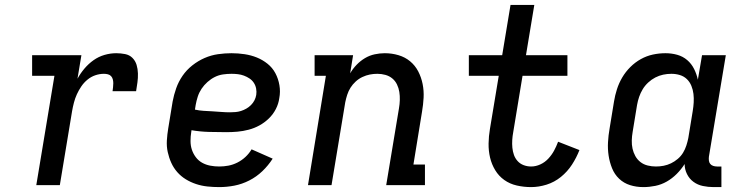

<svg xmlns="http://www.w3.org/2000/svg" viewBox="-20 -755 3040 783"><path d="M128 0 202 -446H111V-530H312L296 -434Q308 -456 324.5 -475.5Q341 -495 361.5 -509.5Q382 -524 406 -531Q430 -538 454 -538Q472 -538 490 -534.5Q508 -531 520 -519Q532 -507 537 -490.5Q542 -474 542.5 -455.5Q543 -437 540.5 -419Q538 -401 535 -383H439Q440 -391 441 -399Q442 -407 442 -415.5Q442 -424 440 -431.5Q438 -439 433 -444.5Q428 -450 420 -452Q412 -454 404 -454Q386 -454 368.5 -448Q351 -442 336.5 -430Q322 -418 311.5 -402.5Q301 -387 293.5 -370.5Q286 -354 281.5 -336.5Q277 -319 274 -302L224 0Z M874 8Q850 8 826 5.5Q802 3 779.5 -4.5Q757 -12 737.5 -24Q718 -36 703 -53Q688 -70 678.5 -91Q669 -112 664 -135Q659 -158 660.5 -182.5Q662 -207 666 -231L684 -341Q689 -368 698.5 -395Q708 -422 724.5 -446Q741 -470 764.5 -488.5Q788 -507 814.5 -518.5Q841 -530 869 -534Q897 -538 924 -538Q951 -538 977.5 -534Q1004 -530 1027.5 -520.5Q1051 -511 1071 -495Q1091 -479 1103 -456.5Q1115 -434 1119.5 -407.5Q1124 -381 1119 -355Q1116 -332 1105 -310.5Q1094 -289 1076.5 -272Q1059 -255 1038 -243.5Q1017 -232 994 -226Q971 -220 948.5 -218Q926 -216 903 -216Q868 -216 832 -217Q796 -218 761 -224L760 -217Q757 -199 757 -180Q757 -161 762.5 -144.5Q768 -128 778.5 -114Q789 -100 804 -91.5Q819 -83 837 -79.5Q855 -76 874 -76Q893 -76 911.5 -79.5Q930 -83 948 -92Q966 -101 981 -115Q996 -129 1006 -146L1092 -108Q1074 -80 1050 -57Q1026 -34 996.5 -19Q967 -4 936 2Q905 8 874 8ZM918 -297Q929 -297 940.5 -298Q952 -299 963 -302.5Q974 -306 984.5 -312Q995 -318 1003.5 -326.5Q1012 -335 1017.5 -345.5Q1023 -356 1025 -368Q1027 -381 1024.5 -394Q1022 -407 1015 -417.5Q1008 -428 997.5 -435Q987 -442 975 -446.5Q963 -451 950 -452.5Q937 -454 924 -454Q907 -454 889.5 -451.5Q872 -449 856 -441Q840 -433 826 -420.5Q812 -408 802 -393Q792 -378 786.5 -361Q781 -344 778 -327L775 -308Q793 -304 810.5 -303Q828 -302 846 -301Q864 -300 882 -298.5Q900 -297 918 -297Z M1236 0 1309 -446H1263V-530H1420L1408 -456Q1419 -475 1434.5 -491Q1450 -507 1468.5 -518Q1487 -529 1508 -533.5Q1529 -538 1549 -538Q1578 -538 1605 -530Q1632 -522 1652.5 -505Q1673 -488 1685.5 -464Q1698 -440 1703.5 -412.5Q1709 -385 1707.5 -356.5Q1706 -328 1701 -299L1666 -84H1713V0H1555L1607 -313Q1610 -330 1610.5 -347Q1611 -364 1608.5 -380Q1606 -396 1599 -410.5Q1592 -425 1580 -435Q1568 -445 1552 -449.5Q1536 -454 1519 -454Q1503 -454 1488 -451Q1473 -448 1458 -441Q1443 -434 1430.5 -422.5Q1418 -411 1409.5 -397.5Q1401 -384 1396 -368.5Q1391 -353 1388 -338L1332 0Z M2146 8Q2116 8 2087.5 1.5Q2059 -5 2036.5 -21Q2014 -37 1999.5 -61Q1985 -85 1978.5 -112.5Q1972 -140 1972.5 -170Q1973 -200 1978 -229L2014 -446H1892V-530H2028L2062 -735H2159L2125 -530H2294V-446H2111L2073 -216Q2070 -200 2069 -184Q2068 -168 2069.5 -152.5Q2071 -137 2076 -123Q2081 -109 2091 -98Q2101 -87 2115.5 -81.5Q2130 -76 2146 -76Q2165 -76 2183.5 -84.5Q2202 -93 2216 -108Q2230 -123 2239.5 -140.5Q2249 -158 2256 -177L2343 -143Q2331 -112 2312.5 -83.5Q2294 -55 2267.5 -33.5Q2241 -12 2209 -2Q2177 8 2146 8Z M2604 8Q2575 8 2549.5 0Q2524 -8 2505 -26Q2486 -44 2476 -69Q2466 -94 2462 -120.5Q2458 -147 2459.5 -175Q2461 -203 2466 -231L2484 -341Q2488 -366 2496 -391Q2504 -416 2517.5 -439Q2531 -462 2550.5 -481.5Q2570 -501 2593.5 -514Q2617 -527 2642.5 -532.5Q2668 -538 2694 -538Q2719 -538 2742 -531.5Q2765 -525 2782.5 -510Q2800 -495 2810.5 -474Q2821 -453 2826 -430L2843 -530H2940L2871 -116Q2870 -108 2871 -100Q2872 -92 2876.5 -86.5Q2881 -81 2888.5 -78.5Q2896 -76 2904 -76H2922V8H2890Q2868 8 2846.5 3.5Q2825 -1 2808 -13.5Q2791 -26 2781.5 -45.5Q2772 -65 2772 -86Q2758 -64 2739.5 -45.5Q2721 -27 2699 -14.5Q2677 -2 2652.5 3Q2628 8 2604 8ZM2655 -76Q2671 -76 2686.5 -79Q2702 -82 2716.5 -89Q2731 -96 2744 -107Q2757 -118 2765.5 -132Q2774 -146 2779 -161.5Q2784 -177 2787 -192L2805 -302Q2808 -320 2809 -337.5Q2810 -355 2808 -372Q2806 -389 2799.5 -405Q2793 -421 2781 -432.5Q2769 -444 2752.5 -449Q2736 -454 2718 -454Q2701 -454 2684.5 -450.5Q2668 -447 2652.5 -439Q2637 -431 2623.5 -418.5Q2610 -406 2601 -391Q2592 -376 2586.5 -360Q2581 -344 2578 -327L2560 -217Q2557 -200 2556.5 -182.5Q2556 -165 2559.5 -149Q2563 -133 2571 -118.5Q2579 -104 2592 -94Q2605 -84 2621.5 -80Q2638 -76 2655 -76Z"/></svg>

Font: Iosevka Slab Medium Extended
Style: Italic
Weight: 500
Width: 7
Italic angle: -9°
Monospace: yes
Designer: Belleve Invis
Foundry: Belleve Invis
Version: Version 11.1.0; ttfautohint (v1.8.3)